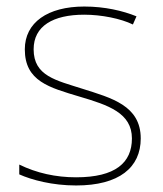

<svg xmlns="http://www.w3.org/2000/svg" viewBox="-20 -558 498 588"><path d="M411 -134C411 -235 321 -258 233 -286C152 -312 83 -325 83 -407C83 -478 142 -513 238 -513C291 -513 350 -501 387 -483L398 -508C356 -525 301 -538 238 -538C126 -538 56 -489 56 -407C56 -309 131 -290 224 -262C312 -236 384 -212 384 -134C384 -60 334 -15 213 -15C151 -15 92 -28 39 -54V-24C77 -7 140 10 213 10C345 10 411 -45 411 -134Z"/></svg>

Font: Noto Sans Arabic Thin
Style: Regular
Weight: 100
Designer: Monotype Design Team, Nadine Chahine, Nizar Qandah and Khaled Hosny
Foundry: Monotype Imaging Inc.
Version: Version 2.012